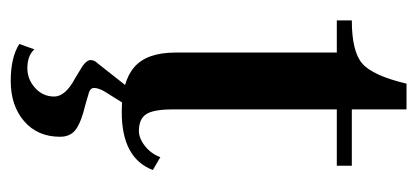

<svg xmlns="http://www.w3.org/2000/svg" viewBox="-230 -334 778 358"><g transform="rotate(90 159.0 -155.0)"><path d="M189 7Q132 7 105 -16.5Q78 -40 78 -93V-394H18V-422Q76 -422 98.5 -441.5Q121 -461 136 -524H184V-422H289V-394H184V-88Q184 -52 193 -38.5Q202 -25 224 -25Q238 -25 252.5 -36.5Q267 -48 273 -65L297 -51Q275 7 189 7ZM131 214Q87 214 62 198L72 170Q84 183 107 183Q128 183 144 168.5Q160 154 160 133Q160 112 126 94L103 80Q92 72 92 65Q92 58 98 52L139 0H175L150 40Q144 51 144 59Q144 65 152 68Q156 69 176 75Q206 82 220.5 92Q235 102 235 122Q235 164 206 189Q177 214 131 214Z"/></g></svg>

Font: UnnaMedium
Style: Regular
Weight: 500
Designer: Jorge de Buen Unna
Foundry: Omnibus-Type
Version: Version 2.008;hotconv 1.0.109;makeotfexe 2.5.65596